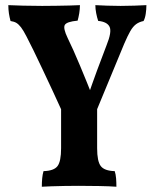

<svg xmlns="http://www.w3.org/2000/svg" viewBox="-20 -481 602 747"><path d="M251.7 19.4Q239.5 -7.9 222.2 -46.1Q205 -84.3 185 -127.2Q165.1 -170 145.7 -211Q126.2 -252.1 110 -285.6Q93.7 -319 83.5 -338.3Q71 -362.7 61.8 -374.7Q52.5 -386.6 43.8 -391.9Q35 -397.2 21 -399.2Q17 -413.8 14.7 -428.8Q12.4 -443.9 12.4 -461Q35 -460 69.8 -459Q104.7 -458 144 -458Q170.2 -458 198 -458.5Q225.7 -459 250.4 -459.5Q275 -460 291 -461Q291 -445.8 288.3 -429.3Q285.5 -412.8 282 -400.7Q239.3 -396.7 232.1 -383.9Q224.9 -371.1 243.4 -332.7Q253 -313 265.5 -285.4Q277.9 -257.8 291.3 -225.6Q304.7 -193.3 318.5 -159.6Q332.4 -125.8 343.8 -94.4H317.7Q339.5 -157.8 357.7 -207.2Q375.9 -256.6 394.5 -304.7Q415.8 -357.2 406.3 -376.7Q396.9 -396.2 362 -399.7Q357.5 -412.8 354.3 -429.3Q351 -445.8 351 -461Q371 -460 396.5 -459Q422.1 -458 449.2 -458Q476.4 -458 502.9 -459Q529.5 -460 549.6 -461Q549.6 -444.3 547 -427.3Q544.5 -410.3 538.5 -399.2Q521.4 -395.7 509.4 -386.8Q497.4 -377.9 487.2 -360.3Q477 -342.7 463.2 -310.6L331.6 7.3ZM142.7 245.5Q142.7 228.2 144.2 212.5Q145.7 196.9 149.3 184.8Q189.8 183.7 203.8 165.2Q217.7 146.7 217.7 95.7V-68H357.9V95.7Q357.9 146.7 372.1 165.2Q386.3 183.7 426.3 184.8Q430.4 196.9 431.7 213.2Q432.9 229.6 432.9 245.5Q406.2 243.5 366.3 242.8Q326.4 242 285.9 242Q259.1 242 231.2 242.5Q203.4 243 180.5 243.8Q157.6 244.5 142.7 245.5Z"/></svg>

Font: Vollkorn
Style: Regular
Weight: 400
Designer: Friedrich Althausen
Foundry: Friedrich Althausen
Version: Version 5.001